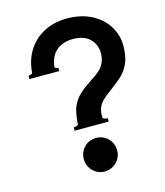

<svg xmlns="http://www.w3.org/2000/svg" viewBox="-126 -898 906 1057"><g transform="rotate(-15 327.5 -370.0)"><path d="M403 -226Q403 -221 413 -218Q423 -215 431 -215V-196H237V-215Q245 -215 254 -218Q263 -221 263 -226Q266 -274 275 -306Q284 -338 306.5 -366.5Q329 -395 372 -424L394 -439Q427 -460 445 -475.5Q463 -491 475 -515Q487 -539 487 -573Q487 -619 454.5 -652.5Q422 -686 357 -686Q302 -686 265 -656.5Q228 -627 220 -565V-564Q220 -559 226.5 -556.5Q233 -554 240 -554V-535H70V-554Q77 -554 85 -557Q93 -560 93 -565Q99 -640 135 -694Q171 -748 228 -776Q285 -804 354 -804Q434 -804 493.5 -773.5Q553 -743 585 -691.5Q617 -640 617 -580Q617 -520 600.5 -481.5Q584 -443 555.5 -416.5Q527 -390 465 -344Q428 -317 414.5 -290Q401 -263 403 -226ZM435 -31Q435 8 407 36Q379 64 339 64Q300 64 272.5 36Q245 8 245 -31Q245 -72 272.5 -99.5Q300 -127 340 -127Q380 -127 407.5 -99Q435 -71 435 -31Z"/></g></svg>

Font: Aoboshi One
Style: Regular
Weight: 400
Designer: IKIMOJI
Foundry: Natsumi Matsuba
Version: Version 1.000; ttfautohint (v1.8.3)